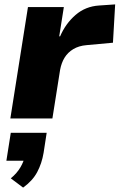

<svg xmlns="http://www.w3.org/2000/svg" viewBox="-20 -538 543 872"><path d="M27 0 107 -506H270L249 -373H253Q278 -431 323 -470Q368 -509 430 -513L503 -518L493 -344L373 -333Q338 -330 313 -315Q288 -300 273.5 -276.5Q259 -253 253 -221L218 0ZM85 314 29 272Q57 249 73 221.5Q89 194 92 172L123 192H9L29 65H192L178 156Q170 204 149 243.5Q128 283 85 314Z"/></svg>

Font: Nunito Sans 7pt Black
Style: Italic
Weight: 900
Italic angle: -9°
Version: Version 3.101;gftools[0.9.27]